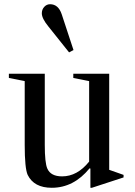

<svg xmlns="http://www.w3.org/2000/svg" viewBox="-20 -879 638 909"><path d="M402 -495 327 -510V-530H497V-75L565 -51V-39L415 10H408V-81L404 -82Q329 10 225 10Q141 10 111 -51Q97 -82 97 -193V-495L22 -510V-530H192V-193Q192 -108 204 -81Q220 -44 274 -44Q346 -44 402 -114ZM328 -642 307 -631 208 -755Q178 -792 178 -816Q178 -834 189.5 -846.5Q201 -859 217 -859Q256 -859 272 -812Z"/></svg>

Font: Libre Caslon Text
Style: Regular
Weight: 400
Designer: Pablo Impallari, Rodrigo Fuenzalida
Foundry: Pablo Impallari, Rodrigo Fuenzalida
Version: Version 1.002